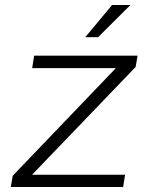

<svg xmlns="http://www.w3.org/2000/svg" viewBox="-20 -752 627 772"><path d="M108.9 -49.3H482.9L475.1 0H23.4L31.2 -45.4L445.8 -478H109.4L117.2 -528.3H533.2L525.4 -482.9ZM430.7 -731.9H504.4L374.5 -602.5H322.8Z"/></svg>

Font: Roboto Mono Light
Style: Italic
Weight: 300
Designer: Google
Version: Version 2.000985; 2015; ttfautohint (v1.3)